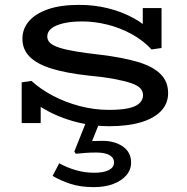

<svg xmlns="http://www.w3.org/2000/svg" viewBox="-20 -504 768 788"><path d="M428 14Q378 14 330 5Q282 -4 238 -20.5Q194 -37 158 -58.5Q122 -80 96 -107L147 -117V1H69V-166L109 -172Q145 -139 195.5 -112Q246 -85 306 -69Q366 -53 427 -53Q475 -53 506 -59.5Q537 -66 552 -80Q567 -94 567 -113Q567 -130 555.5 -142Q544 -154 517.5 -163Q491 -172 448 -180Q405 -188 342 -194Q251 -204 191.5 -222.5Q132 -241 102 -271Q72 -301 72 -345Q72 -385 98 -416Q124 -447 175.5 -465.5Q227 -484 305 -484Q367 -484 423.5 -470Q480 -456 527.5 -430Q575 -404 611 -367L566 -354V-471H643V-307L602 -301Q568 -338 520.5 -364Q473 -390 420.5 -403Q368 -416 318 -416Q271 -416 238.5 -408Q206 -400 190 -386.5Q174 -373 174 -354Q174 -339 185.5 -328Q197 -317 223 -308.5Q249 -300 291 -293Q333 -286 394 -279Q485 -268 546.5 -249.5Q608 -231 639 -200Q670 -169 670 -122Q670 -79 641 -48.5Q612 -18 558 -2Q504 14 428 14ZM365 264Q310 264 269 250.5Q228 237 196 218L223 166Q253 183 290 194Q327 205 366 205Q405 205 426.5 194Q448 183 448 163Q448 143 429 132.5Q410 122 376 122Q351 122 331 123.5Q311 125 291 127L285 118L338 -15H394L358 75Q368 75 379 74.5Q390 74 400 74Q451 74 484.5 97.5Q518 121 518 163Q518 193 498.5 215.5Q479 238 445 251Q411 264 365 264Z"/></svg>

Font: BioRhyme SemiExpanded
Style: Regular
Weight: 400
Width: 6
Designer: Aoife Mooney
Foundry: Aoife Mooney Type
Version: Version 1.600;gftools[0.9.33]